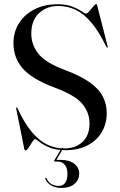

<svg xmlns="http://www.w3.org/2000/svg" viewBox="-20 -731 593 948"><path d="M303 10.5Q254.5 10.5 223.2 -3Q192 -16.5 175.2 -30.2Q158.5 -44 152 -44Q148 -44 139.2 -30Q130.5 -16 121.5 -2.2Q112.5 11.5 108 11.5Q102 11.5 100 5L60 -194.5Q59.5 -199.5 61 -200.5Q63.5 -202 66 -197.5Q101 -121 138.5 -77.5Q176 -34 215.5 -16Q255 2 296 2Q353 2 387.5 -30.2Q422 -62.5 422 -122Q422 -175.5 386 -218.5Q350 -261.5 253.5 -297Q139 -339.5 92.8 -392.2Q46.5 -445 46.5 -517Q46.5 -574.5 74.8 -618Q103 -661.5 152 -685.8Q201 -710 262.5 -710Q308 -710 337 -698.5Q366 -687 382.5 -675.5Q399 -664 406 -664Q411 -664 421 -675.8Q431 -687.5 440.5 -699.2Q450 -711 454 -711Q458 -711 459.5 -705.5L511.5 -502Q512.5 -497.5 510.5 -496Q508 -494.5 505.5 -499Q468 -576.5 430 -620.8Q392 -665 352 -683.2Q312 -701.5 268 -701.5Q210 -701.5 172.2 -665.5Q134.5 -629.5 134.5 -565Q134.5 -510 169.5 -465.8Q204.5 -421.5 298 -386.5Q377.5 -357 423.2 -324.2Q469 -291.5 488 -254Q507 -216.5 507 -172Q507 -121 483 -79.5Q459 -38 413.2 -13.8Q367.5 10.5 303 10.5ZM285 -1H293.5L258.5 58.5H280Q323 58.5 347 77.8Q371 97 371 125.5Q371 157.5 347.5 177.2Q324 197 284.5 197Q253 197 232 184.2Q211 171.5 204 152.5Q202 148.5 205.5 147Q208.5 145 211 150.5Q218 169 234.2 178Q250.5 187 269 187Q313 187 313 126Q313 99.5 300.2 83Q287.5 66.5 263 66.5H251.5Q244.5 66.5 248.5 60Z"/></svg>

Font: Fraunces 144pt S000
Style: Regular
Weight: 400
Version: Version 1.000; ttfautohint (v1.8.3)